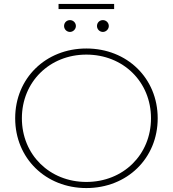

<svg xmlns="http://www.w3.org/2000/svg" viewBox="-20 -950 877 974"><path d="M277 -904H559V-930H277ZM335 -788C351 -788 365 -802 365 -818C365 -835 351 -848 335 -848C318 -848 305 -835 305 -818C305 -802 318 -788 335 -788ZM502 -788C518 -788 532 -802 532 -818C532 -835 518 -848 502 -848C485 -848 472 -835 472 -818C472 -802 485 -788 502 -788ZM418 4C625 4 780 -147 780 -350C780 -553 625 -704 418 -704C212 -704 57 -553 57 -350C57 -147 212 4 418 4ZM418 -27C232 -27 91 -165 91 -350C91 -535 232 -673 418 -673C605 -673 746 -535 746 -350C746 -165 605 -27 418 -27Z"/></svg>

Font: Talent ExtraLight
Style: Regular
Weight: 200
Designer: Mike Powis
Version: Version 1.001;hotconv 1.0.109;makeotfexe 2.5.65596